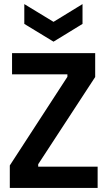

<svg xmlns="http://www.w3.org/2000/svg" viewBox="-20 -920 526 940"><path d="M28 0V-110L310 -544V-556H39V-660H446V-543L167 -116V-104H458V0ZM99 -900 242 -813 384 -900V-803L242 -716L99 -803Z"/></svg>

Font: Bricolage Grotesque SemiCondensed SemiBold
Style: Regular
Weight: 600
Width: 4
Designer: Mathieu Triay
Foundry: Atelier Triay
Version: Version 1.001;gftools[0.9.33.dev8+g029e19f]